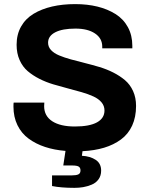

<svg xmlns="http://www.w3.org/2000/svg" viewBox="-20 -718 719 926"><path d="M338.9 188Q274.4 188 231 179.2V127.9H326.2Q347.7 127.9 357.9 123Q368.2 118.2 368.2 104Q368.2 90.8 359.4 85.4Q350.6 80.1 328.1 80.1H285.2L295.9 9.8Q241.7 5.4 197.3 -9.3Q152.8 -23.9 118.2 -49.3Q83.5 -74.7 64.2 -114.3Q44.9 -153.8 44.9 -204.1Q44.9 -219.2 45.9 -223.1H193.8Q192.9 -219.2 192.9 -206.1Q192.9 -158.7 231.9 -133.3Q271 -107.9 340.8 -107.9Q411.6 -107.9 447.8 -127.9Q483.9 -147.9 483.9 -185.1Q483.9 -207.5 469.5 -224.6Q455.1 -241.7 430.4 -252.9Q405.8 -264.2 374 -273.4Q342.3 -282.7 307.1 -291.7Q272 -300.8 236.8 -311.3Q201.7 -321.8 169.9 -337.9Q138.2 -354 113.5 -375Q88.9 -396 74.5 -428.5Q60.1 -460.9 60.1 -502Q60.1 -551.8 81.5 -589.8Q103 -627.9 141.8 -651.4Q180.7 -674.8 231.2 -686.5Q281.7 -698.2 342.8 -698.2Q400.9 -698.2 449.7 -686.3Q498.5 -674.3 536.9 -650.4Q575.2 -626.5 596.7 -587.2Q618.2 -547.9 618.2 -497.1V-484.9H473.1V-493.2Q473.1 -533.2 438.2 -556.6Q403.3 -580.1 344.2 -580.1Q281.2 -580.1 246.6 -562.3Q211.9 -544.4 211.9 -512.2Q211.9 -491.7 226.3 -476.3Q240.7 -460.9 265.4 -450.7Q290 -440.4 321.8 -431.6Q353.5 -422.9 388.9 -414.1Q424.3 -405.3 459.5 -394.8Q494.6 -384.3 526.4 -368.2Q558.1 -352.1 582.8 -331.3Q607.4 -310.5 621.8 -278.8Q636.2 -247.1 636.2 -207Q636.2 -153.3 617.4 -112.3Q598.6 -71.3 563.5 -45.4Q528.3 -19.5 482.2 -5.6Q436 8.3 377.9 11.2L375 33.2Q415.5 35.6 441.7 53Q467.8 70.3 467.8 105Q467.8 129.4 455.3 146.7Q442.9 164.1 422.1 172.6Q401.4 181.2 381.1 184.6Q360.8 188 338.9 188Z"/></svg>

Font: Archivo
Style: Bold
Weight: 700
Designer: Hector Gatti
Foundry: Omnibus-Type
Version: Version 2.001